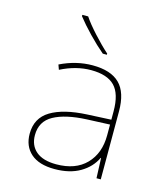

<svg xmlns="http://www.w3.org/2000/svg" viewBox="-115 -855 829 954"><g transform="rotate(15 300.0 -378.0)"><path d="M90 -128Q90 -209 155.5 -248.5Q221 -288 341 -294L464 -300V-343Q464 -433 425.5 -472.5Q387 -512 304 -512Q227 -512 148 -472L139 -497Q221 -537 305 -537Q399 -537 444.5 -492Q490 -447 490 -350V0H468L464 -103H462Q438 -52 385 -21Q332 10 254 10Q174 10 132 -27Q90 -64 90 -128ZM464 -220V-275L346 -270Q237 -265 177 -232Q117 -199 117 -128Q117 -75 152.5 -45Q188 -15 256 -15Q355 -15 409.5 -71Q464 -127 464 -220ZM190 -759V-766H220Q241 -734 282.5 -688.5Q324 -643 359 -612V-606H338Q300 -638 259 -680.5Q218 -723 190 -759Z"/></g></svg>

Font: Noto Sans Mono UI Thin
Style: Regular
Weight: 250
Monospace: yes
Designer: Monotype Design team
Foundry: Monotype Imaging Inc.
Version: Version 1.000